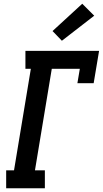

<svg xmlns="http://www.w3.org/2000/svg" viewBox="-20 -1007 550 1027"><path d="M13 0V-96H55L145 -639H116V-735H510L481 -562H394L407 -639H257L167 -96H220V0ZM311 -789 261 -841 420 -987 484 -923Z"/></svg>

Font: Iosevka Slab
Style: Bold Italic
Weight: 700
Italic angle: -9°
Monospace: yes
Designer: Belleve Invis
Foundry: Belleve Invis
Version: Version 11.1.0; ttfautohint (v1.8.3)